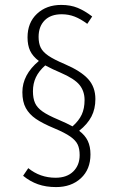

<svg xmlns="http://www.w3.org/2000/svg" viewBox="-20 -694 478 781"><path d="M348 -66Q348 -5 309 31Q270 67 208 67Q167 67 134.5 55.5Q102 44 74 21L95 -10Q143 29 206 29Q252 29 278 3.5Q304 -22 304 -63Q304 -89 296 -106Q288 -123 266 -138.5Q244 -154 201 -172Q153 -192 126 -210.5Q99 -229 85 -254.5Q71 -280 71 -319Q71 -390 138 -446Q113 -465 102.5 -487.5Q92 -510 92 -542Q92 -602 130.5 -638Q169 -674 229 -674Q267 -674 296 -662Q325 -650 355 -627L335 -597Q308 -617 283.5 -626.5Q259 -636 231 -636Q186 -636 161.5 -611Q137 -586 137 -544Q137 -518 145.5 -500.5Q154 -483 176.5 -467.5Q199 -452 244 -433Q309 -405 338.5 -372.5Q368 -340 368 -291Q368 -251 352 -220Q336 -189 302 -162Q326 -144 337 -121Q348 -98 348 -66ZM218 -207Q251 -193 275 -180Q301 -203 312.5 -228Q324 -253 324 -287Q324 -323 303.5 -348.5Q283 -374 225 -399Q196 -411 164 -428Q138 -405 126 -379.5Q114 -354 114 -323Q114 -294 122.5 -275Q131 -256 153 -240.5Q175 -225 218 -207Z"/></svg>

Font: Fira Sans Extra Condensed ExtraLight
Style: Regular
Weight: 275
Width: 1
Designer: Carrois Corporate & Edenspiekermann AG
Foundry: Carrois Corporate GbR & Edenspiekermann AG
Version: Version 4.203